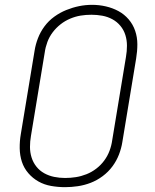

<svg xmlns="http://www.w3.org/2000/svg" viewBox="-20 -766 640 794"><path d="M249 8Q220 8 191.5 3Q163 -2 139 -15.5Q115 -29 97 -50Q79 -71 70.5 -97Q62 -123 61.5 -152.5Q61 -182 66 -211L123 -556Q127 -582 137 -608Q147 -634 164 -657Q181 -680 204.5 -697Q228 -714 254 -724.5Q280 -735 306.5 -740.5Q333 -746 361 -746Q390 -746 418 -739.5Q446 -733 470 -720Q494 -707 512 -686Q530 -665 539 -638.5Q548 -612 548 -583Q548 -554 543 -524L486 -179Q482 -153 472 -127Q462 -101 445 -78Q428 -55 404.5 -37.5Q381 -20 355 -10Q329 0 302 4Q275 8 249 8ZM249 -30Q272 -30 294 -33.5Q316 -37 337.5 -45.5Q359 -54 378 -68.5Q397 -83 411 -102Q425 -121 433 -142.5Q441 -164 444 -186L501 -531Q505 -554 505 -577Q505 -600 498.5 -621Q492 -642 478 -659Q464 -676 444.5 -686.5Q425 -697 403 -701Q381 -705 358 -705Q335 -705 313.5 -701.5Q292 -698 270.5 -689Q249 -680 230.5 -665.5Q212 -651 198 -632.5Q184 -614 176 -592.5Q168 -571 165 -549L108 -204Q104 -181 104 -158.5Q104 -136 110.5 -115Q117 -94 130.5 -77Q144 -60 163 -49.5Q182 -39 204 -34.5Q226 -30 249 -30Z"/></svg>

Font: Iosevka Curly XLtEx
Style: Italic
Weight: 200
Width: 7
Italic angle: -9°
Monospace: yes
Designer: Belleve Invis
Foundry: Belleve Invis
Version: Version 11.1.0; ttfautohint (v1.8.3)